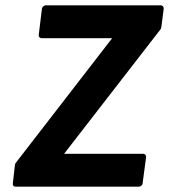

<svg xmlns="http://www.w3.org/2000/svg" viewBox="-20 -687 633 719"><path d="M28 0C27 5 30 12 38 12H500C505 12 513 8 514 0L527 -98C528 -103 524 -111 516 -111H220L581 -577C582 -579 584 -582 584 -584L593 -654C594 -659 590 -667 582 -667H151C146 -667 138 -662 137 -654L125 -556C124 -551 128 -544 136 -544H400L39 -77C38 -75 36 -72 36 -70Z"/></svg>

Font: Falling Sky
Style: BdObl
Weight: 700
Designer: Paul D. Hunt
Foundry: Adobe Systems Incorporated
Version: Version 1.02